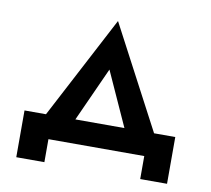

<svg xmlns="http://www.w3.org/2000/svg" viewBox="-69 -572 813 740"><g transform="rotate(10 337.5 -202.5)"><path d="M525 0V90H630V-93H547L335 -495L124 -93H40V90H150V0ZM335 -305 431 -93H239Z"/></g></svg>

Font: Jost Medium
Style: Regular
Weight: 500
Version: Version 3.710